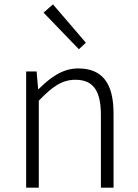

<svg xmlns="http://www.w3.org/2000/svg" viewBox="-20 -861 633 881"><path d="M100 0H158V-399C220 -463 264 -495 326 -495C408 -495 443 -444 443 -333V0H501V-341C501 -478 450 -547 339 -547C266 -547 211 -505 157 -452H155L148 -533H100ZM342 -635 374 -665 223 -841 180 -803Z"/></svg>

Font: Noto Sans T Chinese Light
Style: Regular
Weight: 300
Designer: Ryoko NISHIZUKA (kana & ideographs); Paul D. Hunt (Latin, Greek & Cyrillic); Wenlong ZHANG (bopomofo); Sandoll Communica
Foundry: Adobe Systems Incorporated
Version: Version 1.000;PS 1;hotconv 1.0.78;makeotf.lib2.5.61930